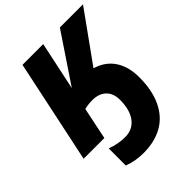

<svg xmlns="http://www.w3.org/2000/svg" viewBox="-263 -857 1250 1250"><g transform="rotate(-45 362.0 -232.0)"><path d="M478 -371.1Q560.5 -347.2 604.2 -282.2Q647.9 -217.3 647.9 -118.2Q647.9 0 608.2 83.7Q568.4 167.5 494.6 208.7Q420.9 250 318.8 250Q242.7 250 179.2 225.1V67.9Q244.1 91.8 307.1 91.8Q376.5 91.8 415.8 40Q455.1 -11.7 455.1 -104Q455.1 -163.6 420.7 -196.8Q386.2 -230 326.2 -230Q286.6 -230 252.9 -221.2L207 0H16.1L167 -713.9H357.9L287.1 -379.9L511.2 -713.9H724.1Z"/></g></svg>

Font: Open Sans Extrabold
Style: Italic
Weight: 800
Italic angle: -12°
Foundry: Ascender Corporation
Version: Version 1.10